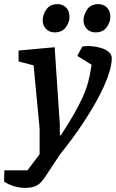

<svg xmlns="http://www.w3.org/2000/svg" viewBox="-92 -739 562 931"><path d="M30 172Q2 172 -24 164Q-50 156 -72 142L-71 87H41L100 9V-116L71 -422L-2 -441V-494L173 -510L198 -136V-83H203Q241 -141 266.5 -185.5Q292 -230 309 -268Q326 -306 336 -343Q346 -380 352 -425L283 -468L307 -513Q328 -517 352.5 -515Q377 -513 399.5 -506Q422 -499 436 -486.5Q450 -474 450 -457Q450 -422 432 -370.5Q414 -319 380.5 -257.5Q347 -196 301.5 -128.5Q256 -61 201 7L130 114Q108 149 86.5 160.5Q65 172 30 172ZM371 -582Q345 -582 329 -599Q313 -616 313 -640Q313 -668 331 -693.5Q349 -719 385 -719Q410 -719 426.5 -702.5Q443 -686 443 -657Q443 -631 425 -606.5Q407 -582 371 -582ZM173 -582Q147 -582 131 -599Q115 -616 115 -640Q115 -668 133 -693.5Q151 -719 186 -719Q212 -719 228.5 -702.5Q245 -686 245 -657Q245 -631 227 -606.5Q209 -582 173 -582Z"/></svg>

Font: Faustina SemiBold
Style: Italic
Weight: 600
Italic angle: -8°
Designer: Alfonso Garcia
Foundry: http://www.omnibus-type.com
Version: Version 1.200